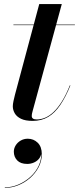

<svg xmlns="http://www.w3.org/2000/svg" viewBox="-20 -580 386 937"><path d="M139.5 10Q104 10 82.8 -0.2Q61.5 -10.5 52 -27Q42.5 -43.5 42.5 -61Q42.5 -71.5 45.8 -87Q49 -102.5 53 -117.5L171.5 -560H281.5L139.5 -39Q138 -33.5 136.5 -27Q135 -20.5 135 -13.5Q135 3 160 3Q180 3 200.8 -5.8Q221.5 -14.5 242 -34Q262.5 -53.5 282.5 -85.5Q302.5 -117.5 321 -163.5L323.5 -163Q300.5 -106.5 274.2 -67.8Q248 -29 215.2 -9.5Q182.5 10 139.5 10ZM45.5 -457.5V-460H345.5V-457.5ZM3.5 337V334.5Q36.5 334.5 69.2 320.8Q102 307 128.5 283Q155 259 169.5 227.5Q184 196 180.5 160.5H182Q182 179 172 192.5Q162 206 146 213Q130 220 113 220Q80.5 220 64 202.8Q47.5 185.5 47.5 160.5Q47.5 144 56.5 129.5Q65.5 115 81 106Q96.5 97 115.5 97Q144 97 164 116.5Q184 136 184 172.5Q184 206.5 168.2 236.2Q152.5 266 126.5 288.8Q100.5 311.5 68.5 324.2Q36.5 337 3.5 337Z"/></svg>

Font: Bodoni Moda 72pt SemiBold
Style: Italic
Weight: 600
Italic angle: -13°
Designer: Owen Earl
Foundry: indestructible type
Version: Version 2.004